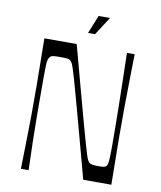

<svg xmlns="http://www.w3.org/2000/svg" viewBox="-93 -940 849 1014"><g transform="rotate(10 331.0 -433.0)"><path d="M88.9 0Q90.7 -75.4 91.6 -123.5Q92.6 -171.6 93.1 -202.7Q93.6 -233.9 94 -255.7Q94.4 -277.6 94.4 -299Q94.4 -320.4 94.4 -350Q94.4 -379.6 94.4 -401Q94.4 -422.4 94.4 -444.3Q94.4 -466.1 93.9 -497.3Q93.4 -528.4 92.9 -576.5Q92.4 -624.6 91.4 -700H264.7Q303.3 -557.9 329.9 -458.4Q356.6 -359 374.5 -294.4Q392.4 -229.7 403.3 -191.7Q414.1 -153.6 420.2 -134.5Q426.3 -115.4 429.8 -108.4Q433.3 -101.3 436.9 -96.9Q443.1 -89.7 454.2 -87.2Q465.3 -84.7 488.9 -84.7Q508.6 -84.7 517.4 -86.2Q526.1 -87.6 530.6 -92.4Q534.6 -95.9 537.1 -103.6Q539.6 -111.3 541 -134.3Q542.4 -157.3 542.4 -205.6Q542.4 -237.4 541.9 -290.3Q541.4 -343.2 540.4 -409.8Q539.3 -476.4 537.7 -550.6Q536.1 -624.7 534.1 -700H575.6Q573.7 -624.6 573.2 -576.5Q572.7 -528.4 572.2 -497.3Q571.7 -466.1 571.3 -444.3Q570.9 -422.4 570.9 -401Q570.9 -379.6 570.9 -350Q570.9 -320.4 570.9 -299Q570.9 -277.6 570.9 -255.7Q570.9 -233.9 571.4 -202.7Q571.9 -171.6 572.4 -123.5Q572.9 -75.4 573.9 0H423.1Q384.3 -144.7 356.9 -245.6Q329.4 -346.4 311.6 -411.8Q293.7 -477.1 282.7 -515.2Q271.7 -553.3 265.6 -571.4Q259.4 -589.6 255.9 -596.1Q252.3 -602.6 248.6 -606.6Q242.9 -613.7 230.3 -615.5Q217.7 -617.3 189.3 -617.3Q162 -617.3 152 -615.5Q142 -613.7 137 -607.6Q131.6 -601.8 128.4 -592.5Q125.1 -583.1 124.2 -561.2Q123.3 -539.3 123.3 -493.8Q123.3 -462.8 123.4 -411Q123.4 -359.1 123.9 -292.9Q124.4 -226.7 125.9 -152.1Q127.4 -77.4 130.3 0ZM313.3 -768 353.1 -866H414L351.1 -768Z"/></g></svg>

Font: Ojuju ExtraLight
Style: Regular
Weight: 200
Designer: Chisaokwu Joboson, Mirko Velimirovic
Foundry: Udi Foundry
Version: Version 1.000